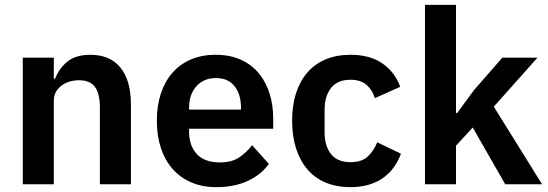

<svg xmlns="http://www.w3.org/2000/svg" viewBox="-20 -760 2261 792"><path d="M74 0V-522H202V-435H207Q223 -477 257.5 -505.5Q292 -534 353 -534Q434 -534 477 -481Q520 -428 520 -330V0H392V-317Q392 -373 372 -401Q352 -429 306 -429Q286 -429 267.5 -423.5Q249 -418 234.5 -407.5Q220 -397 211 -381.5Q202 -366 202 -345V0Z M873 12Q815 12 769.5 -7.5Q724 -27 692.5 -62.5Q661 -98 644 -148.5Q627 -199 627 -262Q627 -324 643.5 -374Q660 -424 691 -459.5Q722 -495 767 -514.5Q812 -534 869 -534Q930 -534 975 -513Q1020 -492 1049 -456Q1078 -420 1092.5 -372.5Q1107 -325 1107 -271V-229H760V-216Q760 -159 792 -124.5Q824 -90 887 -90Q935 -90 965.5 -110Q996 -130 1020 -161L1089 -84Q1057 -39 1001.5 -13.5Q946 12 873 12ZM871 -438Q820 -438 790 -404Q760 -370 760 -316V-308H974V-317Q974 -371 947.5 -404.5Q921 -438 871 -438Z M1426 12Q1368 12 1323 -7Q1278 -26 1247.5 -62Q1217 -98 1201 -148.5Q1185 -199 1185 -262Q1185 -325 1201 -375Q1217 -425 1247.5 -460.5Q1278 -496 1323 -515Q1368 -534 1426 -534Q1505 -534 1556.5 -499Q1608 -464 1631 -402L1526 -355Q1517 -388 1492.5 -409.5Q1468 -431 1426 -431Q1372 -431 1345.5 -397Q1319 -363 1319 -308V-213Q1319 -158 1345.5 -124.5Q1372 -91 1426 -91Q1472 -91 1497 -114.5Q1522 -138 1536 -173L1634 -126Q1608 -57 1555 -22.5Q1502 12 1426 12Z M1733 -740H1861V-294H1866L1935 -388L2052 -522H2197L2017 -320L2216 0H2064L1930 -234L1861 -159V0H1733Z"/></svg>

Font: IBM Plex Sans Hebrew SmBld
Style: Regular
Weight: 600
Designer: Mike Abbink, Paul van der Laan, Pieter van Rosmalen, Yanek Iontef
Foundry: Bold Monday
Version: Version 1.3